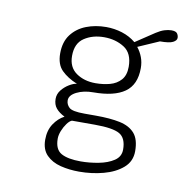

<svg xmlns="http://www.w3.org/2000/svg" viewBox="-71 -499 746 741"><g transform="rotate(10 302.5 -128.5)"><path d="M285.6 170.9Q247.1 170.9 212.9 162.4Q178.7 153.8 157.2 132.1Q135.7 110.4 135.7 71.8Q135.7 35.2 152.8 9.5Q169.9 -16.1 193.8 -28.3Q171.9 -39.1 159.9 -53.5Q147.9 -67.9 147.9 -90.3Q147.9 -109.4 160.2 -124.8Q172.4 -140.1 189 -150.1Q205.6 -160.2 218.8 -161.6Q180.7 -177.2 157.7 -200.2Q134.8 -223.1 134.8 -266.1Q134.8 -311 156.7 -340.1Q178.7 -369.1 214.6 -383.1Q250.5 -397 292.5 -397Q324.7 -397 355.2 -387.5Q385.7 -377.9 409.2 -358.4L483.4 -407.7Q500.5 -418.9 515.4 -423.6Q530.3 -428.2 542.5 -428.2Q560.1 -428.2 565.4 -420.4Q570.8 -412.6 570.8 -403.3Q570.8 -393.1 556.6 -385.7Q542.5 -378.4 505.9 -378.4L423.3 -342.3Q436.5 -325.7 443.8 -306.2Q451.2 -286.6 451.2 -263.7Q451.2 -198.7 409.7 -169.4Q368.2 -140.1 287.1 -140.1Q249.5 -140.1 222.2 -126.5Q194.8 -112.8 194.8 -92.8Q194.8 -76.7 207.3 -64.9Q219.7 -53.2 267.6 -53.2H313Q368.2 -53.2 406.5 -45.2Q444.8 -37.1 465.1 -13.9Q485.4 9.3 485.4 55.7Q485.4 95.7 456.1 121.1Q426.8 146.5 381.1 158.7Q335.4 170.9 285.6 170.9ZM288.6 -176.3Q318.4 -176.3 344.7 -183.3Q371.1 -190.4 387.7 -209Q404.3 -227.5 404.3 -260.7Q404.3 -314 370.4 -335.4Q336.4 -356.9 291.5 -356.9Q246.6 -356.9 214.1 -335.4Q181.6 -314 181.6 -264.6Q181.6 -220.2 212.9 -198.2Q244.1 -176.3 288.6 -176.3ZM284.7 130.9Q319.3 130.9 355 124Q390.6 117.2 414.6 101.3Q438.5 85.4 438.5 57.6Q438.5 12.7 411.9 -2.7Q385.3 -18.1 314.5 -18.1H224.6Q215.3 -14.6 205.6 -1.2Q195.8 12.2 189.2 28.8Q182.6 45.4 182.6 59.6Q182.6 102.1 208.7 116.5Q234.9 130.9 284.7 130.9Z"/></g></svg>

Font: Cutive Mono
Style: Regular
Weight: 400
Designer: Vernon Adams
Foundry: Vernon Adams
Version: Version 1.110; ttfautohint (v1.8.4.7-5d5b)